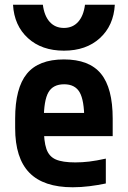

<svg xmlns="http://www.w3.org/2000/svg" viewBox="-20 -781 540 811"><path d="M287 10Q164 10 104 -51.5Q44 -113 44 -240V-280Q44 -409 93.5 -469.5Q143 -530 250 -530Q357 -530 406.5 -469.5Q456 -409 456 -280V-206H104V-304H359L336 -272V-275Q336 -357 316.5 -391Q297 -425 251 -425Q204 -425 184.5 -391Q165 -357 165 -275V-245Q165 -184 176 -152Q187 -120 215.5 -107.5Q244 -95 298 -95Q327 -95 356.5 -98.5Q386 -102 427 -111V-6Q394 1 358 5.5Q322 10 287 10ZM250 -567Q156 -567 98 -620Q40 -673 35 -761H161Q167 -714 190 -688.5Q213 -663 250 -663Q287 -663 310 -688.5Q333 -714 339 -761H465Q460 -673 402 -620Q344 -567 250 -567Z"/></svg>

Font: M PLUS Code Latin SemiBold
Style: Regular
Weight: 600
Designer: Coji Morishita
Foundry: UNDERFOREST DESIGN
Version: Version 1.002; ttfautohint (v1.8.3)